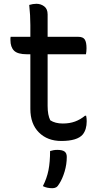

<svg xmlns="http://www.w3.org/2000/svg" viewBox="-20 -726 540 1012"><path d="M434 -116Q437 -103 437 -87Q437 -43 416 -17Q387 17 303 17Q230 17 185 -28Q140 -73 140 -152V-440H122Q73 -440 54 -459Q35 -478 35 -515Q35 -520 35 -524Q35 -528 36 -532H140V-594Q140 -646 134 -700Q154 -706 172 -706Q195 -706 213 -692.5Q231 -679 231 -650V-532H392Q418 -532 427 -517.5Q436 -503 436 -472Q436 -454 433 -440H231V-168Q231 -143 234.5 -124.5Q238 -106 245 -92Q271 -75 311 -75Q347 -75 375.5 -85.5Q404 -96 428 -116ZM244 70Q255 67 263 65.5Q271 64 282 64Q308 64 320 72.5Q332 81 332 101Q332 140 320.5 178.5Q309 217 292 243Q284 257 275.5 261.5Q267 266 256 266Q227 266 206 255Q227 214 235.5 171Q244 128 244 70Z"/></svg>

Font: Recursive Sn Csl St
Style: Regular
Weight: 400
Version: Version 1.079;hotconv 1.0.112;makeotfexe 2.5.65598; ttfautoh